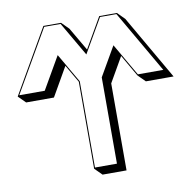

<svg xmlns="http://www.w3.org/2000/svg" viewBox="-82 -798 930 916"><g transform="rotate(-10 382.5 -340.0)"><path d="M187 -713.9H272.5L307.1 -679.2L372.6 -566.9L457.5 -713.9H543L577.6 -679.2L756.8 -368.7H622.6L587.9 -403.3L527.3 -508.3L458 -387.7V33.7H341.8L307.1 -1V-422.4L257.3 -508.3L177.2 -368.7H42.5L7.8 -403.3ZM189.9 -709 16.1 -408.2H139.6L230 -564.9L312 -423.8V-5.9H418.5V-423.8L500 -564.9L590.8 -408.2H713.9L540 -709H460.4L365.2 -544.4L269.5 -709Z"/></g></svg>

Font: KultiginGolge
Style: Regular
Weight: 400
Designer: facebook.com/biligbitig
Foundry: facebook.com/biligbitig
Version: Version 1.0